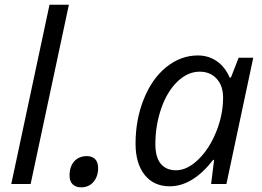

<svg xmlns="http://www.w3.org/2000/svg" viewBox="-20 -780 1112 814"><path d="M109.9 0H27.8L189.9 -759.8H272Z M274.9 -36.1Q274.9 -73.7 294.7 -95.9Q314.5 -118.2 349.1 -118.2Q370.1 -118.2 383.1 -105.5Q396 -92.8 396 -66.9Q396 -32.2 376.5 -9Q356.9 14.2 323.7 14.2Q301.3 14.2 288.1 1.5Q274.9 -11.2 274.9 -36.1Z M818.8 -544.9Q863.8 -544.9 898.9 -520.8Q934.1 -496.6 953.6 -451.2H959L991.7 -535.2H1053.7L939.9 0H875L887.7 -102.1H883.8Q796.4 9.8 699.7 9.8Q631.8 9.8 593.3 -38.6Q554.7 -86.9 554.7 -170.9Q554.7 -272.5 589.4 -359.4Q624 -446.3 685.1 -495.6Q746.1 -544.9 818.8 -544.9ZM726.1 -58.1Q773.4 -58.1 820.3 -103.3Q867.2 -148.4 896.5 -220.9Q925.8 -293.5 925.8 -366.2Q925.8 -416.5 898.4 -446.3Q871.1 -476.1 826.7 -476.1Q775.9 -476.1 732.2 -434.1Q688.5 -392.1 663.6 -320.3Q638.7 -248.5 638.7 -168.9Q638.7 -113.3 661.6 -85.7Q684.6 -58.1 726.1 -58.1Z"/></svg>

Font: CAA NEO Sans
Style: Italic
Weight: 400
Italic angle: -12°
Version: Version 1.10